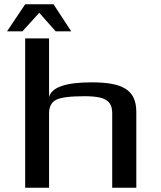

<svg xmlns="http://www.w3.org/2000/svg" viewBox="-20 -880 756 900"><path d="M409 -494C288 -494 222 -471 210 -425V-700H98V0H210V-349C210 -378 220 -399 241 -411C262 -423 307 -429 376 -429C405 -429 428 -427 447 -423C490 -413 506 -390 506 -349V0H619V-355C619 -461 552 -494 409 -494ZM13 -733H85L164 -820L241 -733H314L231 -860H98Z"/></svg>

Font: Gamestation Extended
Style: Regular
Weight: 400
Width: 7
Designer: Jonas Hecksher
Foundry: Jonas Hecksher, Playtypeª, e-types AS
Version: Version 1.003